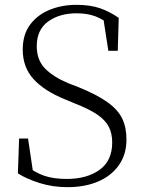

<svg xmlns="http://www.w3.org/2000/svg" viewBox="-20 -759 595 794"><path d="M259 15Q197 15 142.5 -2.5Q88 -20 54 -42L59 -186H96L119 -31L80 -51L77 -81Q125 -45 163.5 -32Q202 -19 256 -19Q339 -19 391.5 -56.5Q444 -94 444 -170Q444 -207 430 -234.5Q416 -262 382.5 -285Q349 -308 290 -331L249 -348Q163 -383 118.5 -432Q74 -481 74 -554Q74 -616 104.5 -657Q135 -698 185.5 -718.5Q236 -739 296 -739Q353 -739 393.5 -725Q434 -711 471 -685L467 -549H428L405 -698L444 -678L445 -649Q408 -679 374.5 -691.5Q341 -704 297 -704Q226 -704 179 -670Q132 -636 132 -568Q132 -510 167 -475Q202 -440 262 -415L306 -398Q382 -367 425 -336Q468 -305 485.5 -268.5Q503 -232 503 -182Q503 -121 472 -76.5Q441 -32 386 -8.5Q331 15 259 15Z"/></svg>

Font: Noto Serif KR
Style: Regular
Weight: 200
Designer: Ryoko NISHIZUKA 西塚涼子 (kana & ideographs); Frank Grießhammer (Latin, Greek & Cyrillic); Wenlong ZHANG 张文龙 (bopomofo); San
Foundry: Adobe
Version: Version 2.001;hotconv 1.1.0;makeotfexe 2.6.0